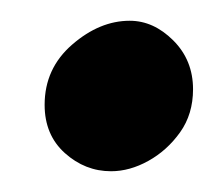

<svg xmlns="http://www.w3.org/2000/svg" viewBox="-20 -165 207 185"><path d="M23 -64Q23 -99 49.5 -122Q76 -145 105 -145Q128 -145 147 -126Q166 -107 166 -79Q166 -55 153.5 -37.5Q141 -20 123 -10Q105 0 87 0Q62 0 42.5 -17.5Q23 -35 23 -64Z"/></svg>

Font: Josefin Sans Thin
Style: Bold Italic
Weight: 700
Italic angle: -7°
Version: Version 2.000